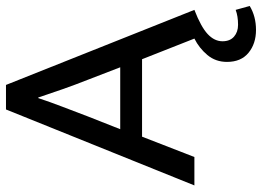

<svg xmlns="http://www.w3.org/2000/svg" viewBox="-137 -533 876 642"><g transform="rotate(-90 301.0 -212.0)"><path d="M256 -630H338L589 0Q532 22 508 44.5Q484 67 484 94Q484 119 499.5 132.5Q515 146 539 146Q568 146 589 138L602 185Q567 206 522 206Q476 206 445.5 181Q415 156 415 109Q415 71 438 43.5Q461 16 493 0L424 -175H165L97 0H2ZM190 -248H397L355 -357Q338 -400 324 -440Q310 -480 296 -522H294Q280 -480 265 -441Q250 -402 233 -357Z"/></g></svg>

Font: Mukta
Style: Regular
Weight: 400
Designer: Girish Dalvi and Yashodeep Gholap
Foundry: Ek Type
Version: Version 2.538;PS 1.001;hotconv 16.6.51;makeotf.lib2.5.65220;